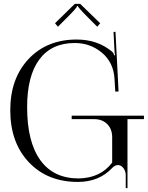

<svg xmlns="http://www.w3.org/2000/svg" viewBox="-20 -931 766 991"><path d="M394 -911 497 -811 482 -793 433 -842Q382 -893 382 -900H378Q378 -892 328 -842L279 -793L264 -811L366 -911ZM638 40H629V-30Q628 -49 616.5 -64Q605 -79 589 -79Q574 -79 560 -65Q492 8 382 8Q225 8 129 -93.5Q33 -195 33 -362Q33 -526 127.5 -626.5Q222 -727 376 -727Q484 -727 559 -664Q566 -658 570 -645L574 -646Q571 -658 571 -669L566 -766L576 -767L592 -459L575 -458L571 -524Q566 -609 506 -659Q446 -709 366 -709Q246 -709 183 -624Q120 -539 120 -378Q120 -199 188 -104.5Q256 -10 386 -10Q499 -12 559 -92V-223Q559 -265 533.5 -290.5Q508 -316 466 -316H350V-334H723V-316H638V-234Z"/></svg>

Font: FoglihtenNo06
Style: Regular
Weight: 500
Designer: gluk (gluksza@wp.pl)
Foundry: gluk (gluksza@wp.pl)
Version: Version 0.76